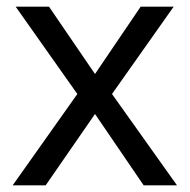

<svg xmlns="http://www.w3.org/2000/svg" viewBox="-20 -556 569 576"><path d="M212 -274 27 -536H127L265 -334L402 -536H501L316 -274L511 0H411L265 -214L117 0H18Z"/></svg>

Font: Noto Sans Lisu
Style: Regular
Weight: 400
Designer: Monotype Design Team. David Williams.
Foundry: Monotype Imaging Inc.
Version: Version 2.102